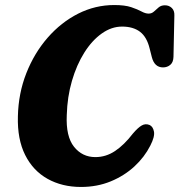

<svg xmlns="http://www.w3.org/2000/svg" viewBox="-20 -731 712 762"><path d="M573.5 -235Q587 -229 591 -209Q595 -189 576.5 -153Q553.5 -107.5 513.5 -70.5Q473.5 -33.5 419.5 -11.2Q365.5 11 301.5 11Q226.5 11 168.8 -21.2Q111 -53.5 79.8 -116Q48.5 -178.5 51 -269Q53 -360.5 84.5 -440.5Q116 -520.5 169.2 -581.5Q222.5 -642.5 290.2 -676.8Q358 -711 433.5 -711Q475.5 -711 500.8 -702.5Q526 -694 541.5 -685.5Q557 -677 570 -677Q582 -677 591 -685.2Q600 -693.5 609.8 -701.8Q619.5 -710 634.5 -710Q651 -710 662 -699.2Q673 -688.5 672 -669L668.5 -506Q668 -484 656 -473.8Q644 -463.5 627 -463.5Q593 -463.5 582.5 -504.5L574 -538Q563 -584 535.8 -604.8Q508.5 -625.5 464.5 -625.5Q422.5 -625.5 383.8 -598Q345 -570.5 314.5 -522Q284 -473.5 265.5 -410Q247 -346.5 245 -274.5Q241 -189.5 273.8 -148.5Q306.5 -107.5 358.5 -107.5Q400.5 -107.5 436.8 -131.8Q473 -156 507.5 -201Q528 -225 542.8 -233.2Q557.5 -241.5 573.5 -235Z"/></svg>

Font: Fraunces 144pt S100
Style: Bold Italic
Weight: 700
Italic angle: -16°
Version: Version 1.000; ttfautohint (v1.8.3)